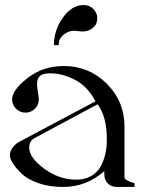

<svg xmlns="http://www.w3.org/2000/svg" viewBox="-20 -742 573 762"><path d="M213 -563H194Q194 -622 229.5 -672Q265 -722 312 -722Q335 -722 350.5 -706.5Q366 -691 366 -670Q366 -659 362 -648.5Q358 -638 343.5 -627.5Q329 -617 306 -617Q301 -617 290 -618.5Q279 -620 275 -620Q252 -620 232.5 -604.5Q213 -589 213 -563ZM234 -480Q333 -480 403.5 -410Q474 -340 474 -240V-40Q474 -36 476.5 -32.5Q479 -29 485 -26Q491 -23 494.5 -21.5Q498 -20 505.5 -17.5Q513 -15 514 -15V0H444Q422 0 408 -14Q394 -28 394 -50V-63Q323 0 230 0Q175 0 131.5 -15.5Q88 -31 65 -53.5Q42 -76 30.5 -95Q19 -114 19 -125Q19 -141 30 -156Q41 -171 56 -179L359 -340Q327 -400 277 -425.5Q227 -451 181 -451Q150 -451 138.5 -440.5Q127 -430 127 -408Q127 -397 130.5 -376Q134 -355 134 -348Q134 -326 118.5 -310.5Q103 -295 81 -295Q59 -295 43.5 -310.5Q28 -326 28 -348Q28 -384 89 -432Q150 -480 234 -480ZM367 -328 119 -195Q96 -184 96 -156Q96 -116 155.5 -72.5Q215 -29 282 -29Q317 -29 342 -43.5Q367 -58 380 -82.5Q393 -107 398.5 -133Q404 -159 404 -189Q404 -280 367 -328Z"/></svg>

Font: kawoszeh
Style: Medium
Weight: 500
Version: Version 000.030